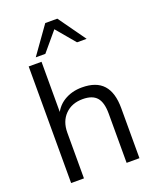

<svg xmlns="http://www.w3.org/2000/svg" viewBox="-169 -1041 925 1139"><g transform="rotate(-20 293.0 -472.0)"><path d="M78.6 0V-736H159.6V-390.7H146.7Q168.1 -450 217.7 -480.7Q267.3 -511.3 331.9 -511.3Q422.4 -511.3 466.2 -462.6Q509.9 -414 509.9 -315.8V0H428.9V-310.8Q428.9 -381 401.4 -412.8Q373.8 -444.6 312.6 -444.6Q243.4 -444.6 201.5 -401.9Q159.6 -359.3 159.6 -288.6V0ZM136.5 -772.5 259 -944.4H335.1L457.6 -772.5H397.1L297 -891.4L197 -772.5Z"/></g></svg>

Font: Mulish ExtraLight
Style: Regular
Weight: 200
Designer: Vernon Adams
Foundry: Vernon Adams
Version: Version 3.603